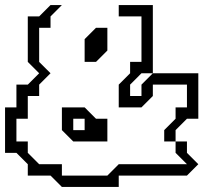

<svg xmlns="http://www.w3.org/2000/svg" viewBox="-20 -695 823 760"><path d="M315 -450V-540L360 -585H405V-495L360 -450ZM450 -270V-360L495 -405V-450H540V-630H450V-675H585V-405H540L495 -360V-315H540V-360L585 -405H765V-225H720L675 -180V-135H630V-180L675 -225V-270H720V-360H585V-315L540 -270ZM270 -225V-180H315V-225ZM0 -90V-270H45V-360H90L135 -405L90 -450V-630H135L180 -675H225L180 -630V-585H135V-450L180 -405L135 -360V-315H90V-225H45V-135H90V-90L135 -45H225V0H405L450 -45H720L675 -90V-135H720V-90L765 -45L720 0H450V45H225L180 0H90V-45L45 -90ZM225 -180V-270H315L360 -225H405V-135H270Z"/></svg>

Font: Rubik Iso
Style: Regular
Weight: 400
Designer: Hubert and Fischer, NaN
Foundry: Hubert and Fischer, NaN
Version: Version 2.200